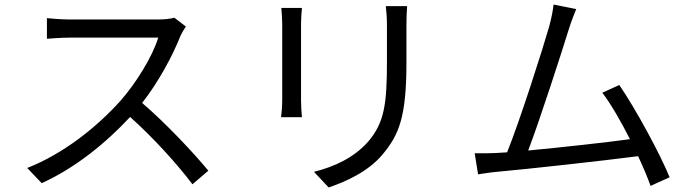

<svg xmlns="http://www.w3.org/2000/svg" viewBox="-20 -786 3040 847"><path d="M800 -669 749 -708C733 -703 707 -700 674 -700C637 -700 328 -700 288 -700C258 -700 201 -704 187 -706V-615C198 -616 253 -620 288 -620C323 -620 642 -620 678 -620C653 -537 580 -419 512 -342C409 -227 261 -108 100 -45L164 22C312 -45 447 -155 554 -270C656 -179 762 -62 829 27L899 -33C834 -112 712 -242 607 -332C678 -422 741 -539 775 -625C781 -639 794 -661 800 -669Z M1776 -759H1682C1685 -734 1687 -706 1687 -672C1687 -637 1687 -552 1687 -514C1687 -325 1675 -244 1604 -161C1542 -91 1457 -51 1365 -28L1430 41C1503 16 1603 -27 1668 -105C1740 -191 1773 -270 1773 -510C1773 -548 1773 -632 1773 -672C1773 -706 1774 -734 1776 -759ZM1312 -751H1221C1223 -732 1225 -697 1225 -679C1225 -649 1225 -388 1225 -346C1225 -316 1222 -284 1220 -269H1312C1310 -287 1308 -320 1308 -345C1308 -387 1308 -649 1308 -679C1308 -703 1310 -732 1312 -751Z M2167 -111C2138 -110 2104 -109 2074 -110L2089 -17C2118 -21 2147 -26 2172 -28C2306 -40 2641 -77 2795 -97C2818 -48 2837 -2 2850 34L2934 -4C2892 -107 2783 -308 2712 -411L2637 -377C2674 -329 2719 -251 2759 -172C2649 -157 2457 -136 2310 -122C2360 -252 2459 -559 2488 -653C2501 -695 2512 -721 2522 -746L2422 -766C2419 -740 2415 -716 2403 -670C2375 -572 2273 -252 2217 -114Z"/></svg>

Font: Noto Sans HK
Style: Regular
Weight: 400
Designer: Ryoko NISHIZUKA 西塚涼子 (kana, bopomofo & ideographs); Paul D. Hunt (Latin, Greek & Cyrillic); Sandoll Communications 산돌커뮤니
Foundry: Adobe
Version: Version 2.004;hotconv 1.0.118;makeotfexe 2.5.65603